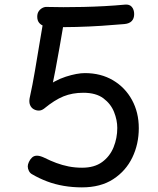

<svg xmlns="http://www.w3.org/2000/svg" viewBox="-20 -792 683 830"><path d="M171 -723Q174 -737 185.5 -744.5Q197 -752 210 -752Q239 -753 249.5 -736.5Q260 -720 258 -709Q257 -700 251 -666Q245 -632 237 -585Q229 -538 219.5 -489Q210 -440 201 -400L166 -407Q216 -445 264.5 -460.5Q313 -476 347 -476Q416 -476 468.5 -445Q521 -414 550.5 -360Q580 -306 580 -238Q580 -169 552 -111Q524 -53 469.5 -17.5Q415 18 334 18Q294 18 255.5 11.5Q217 5 183 -8Q149 -21 120 -38Q110 -43 105 -53Q100 -63 100 -73Q100 -81 105 -92Q110 -103 118.5 -111Q127 -119 140 -119Q148 -119 157 -116Q166 -113 174 -109Q198 -97 223.5 -87.5Q249 -78 276.5 -72.5Q304 -67 335 -67Q388 -67 421.5 -91.5Q455 -116 471 -155.5Q487 -195 487 -239Q487 -273 473 -308Q459 -343 427 -367Q395 -391 340 -391Q293 -391 254.5 -375.5Q216 -360 170 -322Q159 -314 148 -314Q136 -314 125.5 -320Q115 -326 110 -338Q105 -350 108 -367Q121 -426 131 -485.5Q141 -545 151 -605Q161 -665 171 -723ZM141 -720Q141 -734 147.5 -743.5Q154 -753 164 -758Q174 -763 184 -762Q214 -761 254 -761Q294 -761 340 -762Q386 -763 432 -765.5Q478 -768 520 -772Q540 -774 550 -762Q560 -750 560 -731Q560 -712 549.5 -701Q539 -690 518 -688Q473 -684 420 -680.5Q367 -677 310 -675.5Q253 -674 195 -675Q184 -676 171 -679.5Q158 -683 149.5 -693Q141 -703 141 -720Z"/></svg>

Font: Playpen Sans Thai
Style: Regular
Weight: 400
Designer: Sirin Gunkloy, Laura Meseguer, Veronika Burian, José Scaglione
Foundry: TypeTogether
Version: Version 2.000